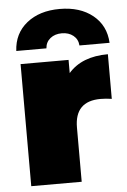

<svg xmlns="http://www.w3.org/2000/svg" viewBox="-55 -817 565 857"><g transform="rotate(-5 228.0 -388.5)"><path d="M442 -557V-357Q415 -361 392 -361Q276 -361 276 -243V0H50V-547H265V-488Q325 -557 442 -557ZM245 -777Q336 -777 393 -731Q450 -685 454 -607H319Q317 -635 296.5 -651.5Q276 -668 245 -668Q214 -668 193.5 -651.5Q173 -635 171 -607H36Q40 -685 97 -731Q154 -777 245 -777Z"/></g></svg>

Font: Montserrat Alternates Black
Style: Regular
Weight: 900
Designer: Julieta Ulanovsky
Foundry: Julieta Ulanovsky
Version: Version 7.200